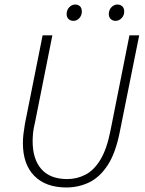

<svg xmlns="http://www.w3.org/2000/svg" viewBox="-20 -815 640 847"><path d="M273 12Q182 12 131.5 -39Q81 -90 81 -184Q81 -204 83.5 -224.5Q86 -245 90 -269L168 -659H211L134 -273Q128 -249 126 -229.5Q124 -210 124 -192Q124 -113 162.5 -69Q201 -25 277 -25Q319 -25 357 -44.5Q395 -64 423.5 -111.5Q452 -159 468 -242L551 -659H594L509 -236Q490 -139 454.5 -85.5Q419 -32 372.5 -10Q326 12 273 12ZM304 -723Q291 -723 282.5 -731Q274 -739 274 -753Q274 -771 285.5 -783Q297 -795 311 -795Q325 -795 333 -787Q341 -779 341 -764Q341 -747 330 -735Q319 -723 304 -723ZM490 -723Q477 -723 468.5 -731Q460 -739 460 -753Q460 -771 471.5 -783Q483 -795 498 -795Q511 -795 519.5 -787Q528 -779 528 -764Q528 -747 516.5 -735Q505 -723 490 -723Z"/></svg>

Font: Source Sans 3 Light
Style: Italic
Weight: 300
Italic angle: -11°
Designer: Paul D. Hunt
Foundry: Adobe
Version: Version 3.046;hotconv 1.0.118;makeotfexe 2.5.65603